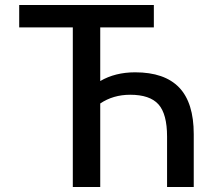

<svg xmlns="http://www.w3.org/2000/svg" viewBox="-20 -750 869 770"><path d="M650 0V-202Q650 -293 615.5 -331.5Q581 -370 502 -370Q434 -370 382 -335V0H272V-640H57V-730H597V-640H382V-425Q442 -460 522 -460Q640 -460 698.5 -399Q757 -338 757 -212V0Z"/></svg>

Font: M PLUS 1p Medium
Style: Regular
Weight: 500
Version: Version 1.062